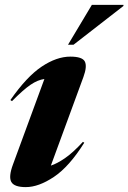

<svg xmlns="http://www.w3.org/2000/svg" viewBox="-20 -752 525 785"><path d="M33 -79.5 161.5 -429Q134.5 -425.5 105 -405.5Q75.5 -385.5 29 -338.5L22.5 -343Q89 -438.5 150.2 -479.5Q211.5 -520.5 267.5 -520.5Q316.5 -520.5 326.8 -500.5Q337 -480.5 321 -437L188 -75Q213 -83 245.2 -105Q277.5 -127 319 -172L324.5 -168.5Q263 -70.5 200.5 -28.8Q138 13 85.5 13Q38 13 26.2 -8.2Q14.5 -29.5 33 -79.5ZM258 -569 355.5 -732H485L484.5 -727.5L280.5 -569Z"/></svg>

Font: Newsreader 72pt
Style: Bold Italic
Weight: 700
Italic angle: -17°
Designer: Hugues Gentile
Foundry: Production Type
Version: Version 1.003; ttfautohint (v1.8.3)